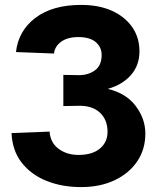

<svg xmlns="http://www.w3.org/2000/svg" viewBox="-20 -746 640 782"><path d="M310 16Q232 16 169 -9.5Q106 -35 68 -84Q30 -133 27 -204L182 -210Q185 -165 218.5 -140Q252 -115 300 -115Q356 -115 387 -141Q418 -167 418 -209Q418 -259 386 -288Q354 -317 298 -315L238 -314V-441L298 -440Q338 -439 366 -459Q394 -479 394 -522Q394 -554 370 -574.5Q346 -595 299 -595Q255 -595 229 -576Q203 -557 200 -528L45 -534Q55 -621 124.5 -673.5Q194 -726 310 -726Q383 -726 436 -702Q489 -678 518.5 -635.5Q548 -593 548 -537Q548 -480 513.5 -440.5Q479 -401 419 -384Q494 -366 533 -314Q572 -262 572 -202Q572 -138 539 -89Q506 -40 447 -12Q388 16 310 16Z"/></svg>

Font: Geist Mono Black
Style: Regular
Weight: 900
Monospace: yes
Designer: Basement.studio, Andrés Briganti, Mateo Zaragoza
Foundry: Basement.studio, Vercel, Andrés Briganti, Guido Ferreyra, Mateo Zaragoza
Version: Version 1.500; ttfautohint (v1.8.4.7-5d5b)